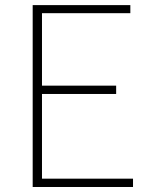

<svg xmlns="http://www.w3.org/2000/svg" viewBox="-20 -746 602 766"><path d="M110.4 0V-725.6H500V-693.4H147.5V-404.3H443.4V-371.1H147.5V-33.2H510.7V0Z"/></svg>

Font: Bpmf Zihi Sans ExtraLight
Style: ExtraLight
Weight: 250
Foundry: But Ko
Version: Version 1.320